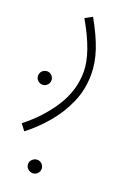

<svg xmlns="http://www.w3.org/2000/svg" viewBox="-159 -383 561 821"><g transform="rotate(20 121.5 27.5)"><path d="M7 230 -15 201Q61 142 110 66Q159 -10 159 -96Q159 -182 83 -313L116 -331Q156 -260 174.5 -204.5Q193 -149 193 -96Q193 -27 166.5 33.5Q140 94 97 144Q54 194 7 230ZM12 16Q-1 16 -10 7Q-19 -2 -19 -14Q-19 -27 -10 -36Q-1 -45 12 -45Q24 -45 33 -36Q42 -27 42 -14Q42 -2 33 7Q24 16 12 16ZM102 386Q89 386 79.5 377Q70 368 70 356Q70 343 79.5 334Q89 325 102 325Q114 325 123 334Q132 343 132 356Q132 368 123 377Q114 386 102 386Z"/></g></svg>

Font: Noto Sans Arabic ExtCond ExtLt
Style: Regular
Weight: 200
Width: 2
Designer: Monotype Design Team, Nadine Chahine, Nizar Qandah and Khaled Hosny
Foundry: Monotype Imaging Inc.
Version: Version 2.012; ttfautohint (v1.8.4.7-5d5b)